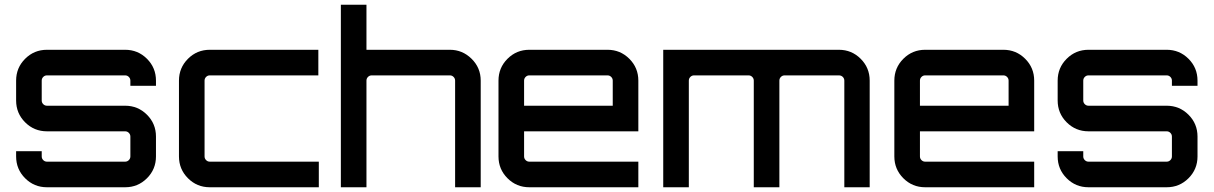

<svg xmlns="http://www.w3.org/2000/svg" viewBox="-20 -790 5120 810"><path d="M638 -450V-428H530V-450Q530 -459 523.5 -465.5Q517 -472 508 -472H178Q169 -472 162.5 -465.5Q156 -459 156 -450V-366Q156 -357 162.5 -350.5Q169 -344 178 -344H508Q562 -344 600 -306Q638 -268 638 -214V-130Q638 -76 600 -38Q562 0 508 0H178Q124 0 86 -38Q48 -76 48 -130V-152H156V-130Q156 -121 162.5 -114.5Q169 -108 178 -108H508Q517 -108 523.5 -114.5Q530 -121 530 -130V-214Q530 -223 523.5 -229.5Q517 -236 508 -236H178Q124 -236 86 -274Q48 -312 48 -366V-450Q48 -504 86 -542Q124 -580 178 -580H508Q562 -580 600 -542Q638 -504 638 -450Z M865 -108H1325V0H865Q811 0 773 -38Q735 -76 735 -130V-450Q735 -504 773 -542Q811 -580 865 -580H1323V-472H865Q856 -472 849.5 -465.5Q843 -459 843 -450V-130Q843 -121 849.5 -114.5Q856 -108 865 -108Z M1878 -580Q1931 -580 1969.5 -542Q2008 -504 2008 -450V0H1900V-450Q1900 -459 1893.5 -465.5Q1887 -472 1878 -472H1548Q1539 -472 1532.5 -465.5Q1526 -459 1526 -450V0H1418V-770H1526V-580Z M2543 -580Q2597 -580 2635 -542Q2673 -504 2673 -450V-236H2191V-130Q2191 -121 2197.5 -114.5Q2204 -108 2213 -108H2673V0H2213Q2159 0 2121 -38Q2083 -76 2083 -130V-450Q2083 -504 2121 -542Q2159 -580 2213 -580ZM2191 -344H2565V-450Q2565 -459 2558.5 -465.5Q2552 -472 2543 -472H2213Q2204 -472 2197.5 -465.5Q2191 -459 2191 -450Z M3519 -580Q3573 -580 3611 -542Q3649 -504 3649 -450V0H3542V-450Q3542 -459 3535.5 -465.5Q3529 -472 3519 -472H3290Q3281 -472 3274.5 -465.5Q3268 -459 3268 -450V0H3160V-450Q3160 -459 3153.5 -465.5Q3147 -472 3138 -472H2908Q2899 -472 2892.5 -465.5Q2886 -459 2886 -450V0H2778V-580Z M4213 -580Q4267 -580 4305 -542Q4343 -504 4343 -450V-236H3861V-130Q3861 -121 3867.5 -114.5Q3874 -108 3883 -108H4343V0H3883Q3829 0 3791 -38Q3753 -76 3753 -130V-450Q3753 -504 3791 -542Q3829 -580 3883 -580ZM3861 -344H4235V-450Q4235 -459 4228.5 -465.5Q4222 -472 4213 -472H3883Q3874 -472 3867.5 -465.5Q3861 -459 3861 -450Z M5032 -450V-428H4924V-450Q4924 -459 4917.5 -465.5Q4911 -472 4902 -472H4572Q4563 -472 4556.5 -465.5Q4550 -459 4550 -450V-366Q4550 -357 4556.5 -350.5Q4563 -344 4572 -344H4902Q4956 -344 4994 -306Q5032 -268 5032 -214V-130Q5032 -76 4994 -38Q4956 0 4902 0H4572Q4518 0 4480 -38Q4442 -76 4442 -130V-152H4550V-130Q4550 -121 4556.5 -114.5Q4563 -108 4572 -108H4902Q4911 -108 4917.5 -114.5Q4924 -121 4924 -130V-214Q4924 -223 4917.5 -229.5Q4911 -236 4902 -236H4572Q4518 -236 4480 -274Q4442 -312 4442 -366V-450Q4442 -504 4480 -542Q4518 -580 4572 -580H4902Q4956 -580 4994 -542Q5032 -504 5032 -450Z"/></svg>

Font: Orbitron
Style: Regular
Weight: 500
Designer: Matt McInerney
Foundry: Matt McInerney
Version: 1.000